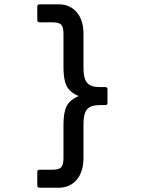

<svg xmlns="http://www.w3.org/2000/svg" viewBox="-20 -797 658 895"><path d="M164.1 -692.9Q159.7 -692.9 156.7 -695.8Q153.8 -698.7 153.8 -703.1V-767.1Q153.8 -771 156.7 -773.9Q159.7 -776.9 164.1 -776.9H252.9Q306.2 -776.9 337.6 -740Q369.1 -703.1 369.1 -640.1V-479Q369.1 -431.2 386 -411.1Q402.8 -391.1 443.8 -391.1H471.2Q481 -391.1 481 -380.9V-316.9Q481 -307.1 471.2 -307.1H443.8Q402.8 -307.1 386 -287.4Q369.1 -267.6 369.1 -220.2V-60.1Q369.1 3.4 337.6 40.8Q306.2 78.1 252.9 78.1H164.1Q159.7 78.1 156.7 75Q153.8 71.8 153.8 67.9V3.9Q153.8 -5.9 164.1 -5.9H225.1Q254.9 -5.9 265.4 -17.3Q275.9 -28.8 275.9 -61V-215.8Q275.9 -273.4 290.8 -302.5Q305.7 -331.5 346.2 -349.1Q305.7 -366.7 290.8 -396Q275.9 -425.3 275.9 -482.9V-639.2Q275.9 -670.9 265.4 -681.9Q254.9 -692.9 225.1 -692.9Z"/></svg>

Font: Fragment Mono SemBd
Style: Regular
Weight: 600
Designer: Wei Huang based on Nimbus Sans by URW Studio, based on Helvetica by Max Miedinger.
Foundry: Wei Huang
Version: Version 1.011